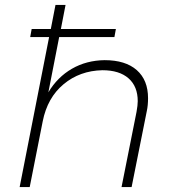

<svg xmlns="http://www.w3.org/2000/svg" viewBox="-20 -762 696 782"><path d="M583 -362Q583 -333 578 -310L516 0H475L536 -306Q541 -333 541 -350Q541 -410 503.5 -443Q466 -476 397 -476Q305 -474 239 -419Q173 -364 154 -268L101 0H60L180 -611H103L109 -644H187L206 -742H247L228 -644H452L446 -611H221L177 -386Q214 -448 273 -482Q332 -516 406 -517Q491 -517 537 -476.5Q583 -436 583 -362Z"/></svg>

Font: Gontserrat ExtraLight
Style: Italic
Weight: 275
Italic angle: -11.3°
Designer: Julieta Ulanovsky
Foundry: Julieta Ulanovsky
Version: Version 6.001